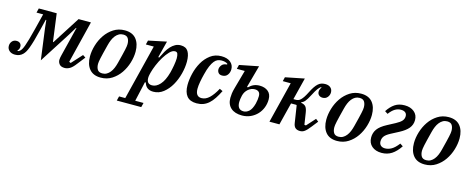

<svg xmlns="http://www.w3.org/2000/svg" viewBox="-61 -1171 4917 2010"><g transform="rotate(15 2398.0 -166.0)"><path d="M61 12Q23 12 -0.5 -8.5Q-24 -29 -24 -61Q-24 -90 -6 -111Q12 -132 43 -132Q67 -132 81 -118.5Q95 -105 95 -83Q95 -53 75 -38L82 -32Q94 -34 107 -47Q115 -55 123 -69Q131 -83 141 -110.5Q151 -138 164 -183Q177 -228 195 -300L238 -472H166L178 -520H372L412 -219H417L609 -520H743L630 -63L648 -55L752 -169L782 -149L717 -66Q682 -19 654 -3.5Q626 12 600 12Q560 12 542.5 -9Q525 -30 525 -56Q525 -67 527.5 -81Q530 -95 533 -106L612 -424H607L554 -337L339 -1L294 -338L285 -424H279L251 -310Q233 -235 218.5 -185Q204 -135 192 -103Q180 -71 169 -52.5Q158 -34 145 -21Q112 12 61 12Z M995 -35Q1021 -35 1041.5 -46.5Q1062 -58 1078.5 -78.5Q1095 -99 1106.5 -126.5Q1118 -154 1126 -186Q1140 -241 1149 -277.5Q1158 -314 1163 -337.5Q1168 -361 1170 -375Q1172 -389 1172 -400Q1172 -437 1157 -461Q1142 -485 1104 -485Q1078 -485 1057.5 -473.5Q1037 -462 1020.5 -441.5Q1004 -421 992.5 -393.5Q981 -366 973 -334Q959 -279 950 -242.5Q941 -206 936 -182.5Q931 -159 929 -144.5Q927 -130 927 -120Q927 -83 942 -59Q957 -35 995 -35ZM990 12Q908 12 866.5 -38.5Q825 -89 825 -175Q825 -233 844 -296Q863 -359 899 -411.5Q935 -464 988 -498Q1041 -532 1109 -532Q1191 -532 1232.5 -481.5Q1274 -431 1274 -345Q1274 -287 1255 -224Q1236 -161 1200 -108.5Q1164 -56 1111 -22Q1058 12 990 12Z M1228 152H1295L1444 -446H1358L1369 -491L1564 -532L1518 -352L1528 -349Q1546 -387 1565 -420.5Q1584 -454 1606.5 -478.5Q1629 -503 1655.5 -517.5Q1682 -532 1715 -532Q1771 -532 1795.5 -493Q1820 -454 1820 -382Q1820 -320 1802 -250.5Q1784 -181 1750.5 -122.5Q1717 -64 1668.5 -26Q1620 12 1560 12Q1481 12 1461 -61H1451L1403 152H1493L1481 200H1216ZM1530 -49Q1576 -49 1616.5 -93.5Q1657 -138 1682 -229Q1686 -246 1691 -267.5Q1696 -289 1699.5 -311Q1703 -333 1705.5 -353Q1708 -373 1708 -388Q1708 -420 1701 -438Q1694 -456 1673 -456Q1644 -456 1614.5 -425.5Q1585 -395 1558.5 -351.5Q1532 -308 1512 -260Q1492 -212 1483 -177L1478 -157Q1466 -109 1478 -79Q1490 -49 1530 -49Z M2029 12Q1957 12 1923 -29.5Q1889 -71 1889 -149Q1889 -207 1905 -274Q1921 -341 1953.5 -398.5Q1986 -456 2036.5 -494Q2087 -532 2156 -532Q2219 -532 2254.5 -502.5Q2290 -473 2290 -426Q2290 -390 2270 -364Q2250 -338 2213 -338Q2185 -338 2172 -354Q2159 -370 2159 -392Q2159 -415 2177 -438Q2195 -461 2234 -463V-472Q2209 -489 2168 -489Q2146 -489 2126.5 -481Q2107 -473 2090 -452Q2073 -431 2057 -394.5Q2041 -358 2027 -301Q2016 -259 2008 -215Q2000 -171 2000 -139Q2000 -54 2065 -54Q2110 -54 2149.5 -91.5Q2189 -129 2226 -198L2260 -182Q2236 -134 2212 -97.5Q2188 -61 2160.5 -36.5Q2133 -12 2101 0Q2069 12 2029 12Z M2521 12Q2443 12 2400 -26.5Q2357 -65 2357 -135Q2357 -157 2360.5 -184Q2364 -211 2375 -249L2430 -446H2344L2355 -491L2562 -532L2496 -292L2505 -288Q2531 -314 2559 -326Q2587 -338 2622 -338Q2678 -338 2713.5 -309Q2749 -280 2749 -223Q2749 -176 2732.5 -133.5Q2716 -91 2686 -59Q2656 -27 2614 -7.5Q2572 12 2521 12ZM2526 -34Q2557 -34 2585 -58.5Q2613 -83 2630 -146Q2636 -172 2638.5 -191Q2641 -210 2641 -229Q2641 -260 2625.5 -274Q2610 -288 2582 -288Q2544 -288 2511.5 -260.5Q2479 -233 2468 -189Q2463 -168 2460.5 -149.5Q2458 -131 2458 -117Q2458 -34 2526 -34Z M3150 12Q3118 12 3099.5 -4Q3081 -20 3076 -57L3048 -239L3042 -243H2986L2925 0H2817L2928 -446H2842L2853 -491L3058 -532L2998 -293H3027Q3039 -293 3051.5 -297.5Q3064 -302 3077 -314.5Q3090 -327 3104.5 -349Q3119 -371 3136 -405Q3154 -441 3170.5 -465.5Q3187 -490 3204 -505Q3221 -520 3239.5 -526Q3258 -532 3281 -532Q3317 -532 3338.5 -513Q3360 -494 3360 -462Q3360 -432 3340.5 -409Q3321 -386 3289 -386Q3264 -386 3248.5 -400Q3233 -414 3233 -437Q3233 -451 3238 -463.5Q3243 -476 3251 -484L3246 -490Q3229 -479 3212 -456Q3195 -433 3169 -382Q3155 -356 3144.5 -338.5Q3134 -321 3124.5 -310Q3115 -299 3105.5 -292.5Q3096 -286 3086 -282V-277Q3120 -272 3136.5 -253.5Q3153 -235 3160 -187L3179 -63L3196 -61L3281 -155L3310 -132L3258 -66Q3240 -43 3226 -28Q3212 -13 3199.5 -4Q3187 5 3175 8.5Q3163 12 3150 12Z M3556 -35Q3582 -35 3602.5 -46.5Q3623 -58 3639.5 -78.5Q3656 -99 3667.5 -126.5Q3679 -154 3687 -186Q3701 -241 3710 -277.5Q3719 -314 3724 -337.5Q3729 -361 3731 -375Q3733 -389 3733 -400Q3733 -437 3718 -461Q3703 -485 3665 -485Q3639 -485 3618.5 -473.5Q3598 -462 3581.5 -441.5Q3565 -421 3553.5 -393.5Q3542 -366 3534 -334Q3520 -279 3511 -242.5Q3502 -206 3497 -182.5Q3492 -159 3490 -144.5Q3488 -130 3488 -120Q3488 -83 3503 -59Q3518 -35 3556 -35ZM3551 12Q3469 12 3427.5 -38.5Q3386 -89 3386 -175Q3386 -233 3405 -296Q3424 -359 3460 -411.5Q3496 -464 3549 -498Q3602 -532 3670 -532Q3752 -532 3793.5 -481.5Q3835 -431 3835 -345Q3835 -287 3816 -224Q3797 -161 3761 -108.5Q3725 -56 3672 -22Q3619 12 3551 12Z M4034 12Q3968 12 3928 -22.5Q3888 -57 3888 -117Q3888 -168 3916.5 -207.5Q3945 -247 4015 -284L4098 -328Q4143 -352 4161.5 -373.5Q4180 -395 4180 -424Q4180 -450 4163 -463.5Q4146 -477 4115 -477Q4082 -477 4051.5 -459Q4021 -441 3990 -399L3958 -420Q3993 -474 4036 -503Q4079 -532 4142 -532Q4205 -532 4245 -499Q4285 -466 4285 -410Q4285 -359 4253.5 -321Q4222 -283 4157 -249L4073 -205Q4026 -180 4009.5 -156.5Q3993 -133 3993 -103Q3993 -74 4010.5 -58.5Q4028 -43 4057 -43Q4092 -43 4126.5 -62.5Q4161 -82 4200 -133L4232 -112Q4190 -49 4142.5 -18.5Q4095 12 4034 12Z M4506 -35Q4532 -35 4552.5 -46.5Q4573 -58 4589.5 -78.5Q4606 -99 4617.5 -126.5Q4629 -154 4637 -186Q4651 -241 4660 -277.5Q4669 -314 4674 -337.5Q4679 -361 4681 -375Q4683 -389 4683 -400Q4683 -437 4668 -461Q4653 -485 4615 -485Q4589 -485 4568.5 -473.5Q4548 -462 4531.5 -441.5Q4515 -421 4503.5 -393.5Q4492 -366 4484 -334Q4470 -279 4461 -242.5Q4452 -206 4447 -182.5Q4442 -159 4440 -144.5Q4438 -130 4438 -120Q4438 -83 4453 -59Q4468 -35 4506 -35ZM4501 12Q4419 12 4377.5 -38.5Q4336 -89 4336 -175Q4336 -233 4355 -296Q4374 -359 4410 -411.5Q4446 -464 4499 -498Q4552 -532 4620 -532Q4702 -532 4743.5 -481.5Q4785 -431 4785 -345Q4785 -287 4766 -224Q4747 -161 4711 -108.5Q4675 -56 4622 -22Q4569 12 4501 12Z"/></g></svg>

Font: IBM Plex Serif Medium
Style: Italic
Weight: 500
Italic angle: -14°
Designer: Mike Abbink, Paul van der Laan, Pieter van Rosmalen
Foundry: Bold Monday
Version: Version 2.5